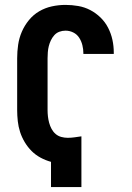

<svg xmlns="http://www.w3.org/2000/svg" viewBox="-20 -763 540 783"><path d="M188 0V-103Q166 -109 145.5 -120Q125 -131 109 -147Q93 -163 81 -183Q69 -203 62 -224.5Q55 -246 52.5 -269Q50 -292 50 -314V-525Q50 -553 54 -580.5Q58 -608 69 -633.5Q80 -659 98 -681Q116 -703 140 -717Q164 -731 191.5 -737Q219 -743 247 -743Q273 -743 299 -738.5Q325 -734 348 -722Q371 -710 390 -691.5Q409 -673 421 -649.5Q433 -626 438.5 -600.5Q444 -575 444 -549V-543H320V-546Q320 -562 316 -578.5Q312 -595 303 -609Q294 -623 279 -630.5Q264 -638 247 -638Q234 -638 222 -633.5Q210 -629 201.5 -619.5Q193 -610 187.5 -598.5Q182 -587 179 -575Q176 -563 175 -550Q174 -537 174 -525V-314Q174 -301 175.5 -288Q177 -275 180.5 -262Q184 -249 190.5 -237Q197 -225 207 -216.5Q217 -208 230 -204.5Q243 -201 256 -201Q270 -201 284 -203Q298 -205 312 -207V0Z"/></svg>

Font: Iosevka Extrabold
Style: Regular
Weight: 800
Monospace: yes
Designer: Belleve Invis
Foundry: Belleve Invis
Version: Version 32.5.0; ttfautohint (v1.8.4)